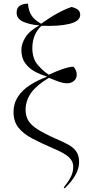

<svg xmlns="http://www.w3.org/2000/svg" viewBox="-20 -822 469 1051"><path d="M334 209 329 204Q354 173 367.5 146.5Q381 120 381 90Q381 60 356 37.5Q331 15 271 -10Q203 -39 154.5 -65Q106 -91 80 -124.5Q54 -158 54 -209Q54 -256 78.5 -293Q103 -330 144.5 -356.5Q186 -383 235 -401V-404Q200 -414 168.5 -431.5Q137 -449 117 -477.5Q97 -506 97 -549Q97 -582 119 -617.5Q141 -653 195 -683Q143 -687 107 -703Q71 -719 71 -753Q71 -780 89 -791Q107 -802 133 -802Q136 -763 152.5 -737.5Q169 -712 205 -692Q298 -759 372 -784Q398 -777 408.5 -767Q419 -757 419 -741Q419 -706 360.5 -691.5Q302 -677 207 -681Q157 -634 157 -559Q157 -503 185 -469Q213 -435 247 -413Q340 -456 382 -457Q400 -438 400 -413Q400 -391 384 -378.5Q368 -366 347 -366Q330 -366 309.5 -372.5Q289 -379 248 -396Q183 -358 152 -316Q121 -274 120 -222Q120 -187 135 -162Q150 -137 186 -114Q222 -91 287 -62Q325 -46 353.5 -30.5Q382 -15 397.5 7Q413 29 413 65Q413 101 392 137.5Q371 174 334 209Z"/></svg>

Font: Noto Serif Display Light
Style: Regular
Weight: 300
Designer: Monotype Design Team
Foundry: Monotype Imaging Inc.
Version: Version 2.009